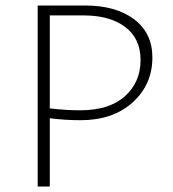

<svg xmlns="http://www.w3.org/2000/svg" viewBox="-20 -678 629 698"><path d="M289 -658Q401 -658 467.5 -608Q534 -558 534 -469Q534 -371 462.5 -306Q391 -241 273 -241Q218 -241 161 -248V0H117V-658ZM271 -277Q377 -277 434 -328Q491 -379 491 -460Q491 -538 435 -580Q379 -622 283 -622H161V-284Q220 -277 271 -277Z"/></svg>

Font: EauTestSC Light
Style: Regular
Weight: 300
Designer: Christian Thalmann (Catharsis Fonts)
Version: Version 0.001;PS 000.001;hotconv 1.0.88;makeotf.lib2.5.64775